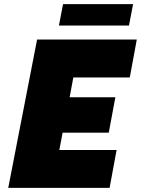

<svg xmlns="http://www.w3.org/2000/svg" viewBox="-20 -912 684 932"><path d="M20 0 160 -720H644L610 -536H336L318 -440H540L508 -268H284L268 -184H546L512 0ZM286 -892H626L606 -788H266Z"/></svg>

Font: Kufam Black
Style: Italic
Weight: 900
Italic angle: -11°
Designer: Artur Schmal
Foundry: Original Type
Version: Version 1.301; ttfautohint (v1.8.3)